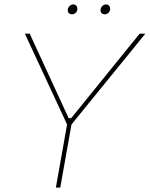

<svg xmlns="http://www.w3.org/2000/svg" viewBox="-20 -853 681 873"><path d="M234 0H254L305 -287L641 -700H615L304 -316H292L115 -700H93L285 -287ZM308 -788C320 -788 332 -799 332 -813C332 -823 325 -833 313 -833C300 -833 288 -820 288 -807C288 -796 295 -788 308 -788ZM457 -788C469 -788 481 -799 481 -813C481 -823 474 -833 462 -833C449 -833 437 -820 437 -807C437 -796 444 -788 457 -788Z"/></svg>

Font: Fixel Display Thin
Style: Italic
Weight: 100
Italic angle: -10°
Designer: AlfaBravo + MacPaw
Foundry: Kyrylo Tkachov, Marchela Mozhyna, Serhii Makarenko, Maria Weinstein, Zakhar Kryvoshyya
Version: Version 1.210;Glyphs 3.2 (3217)